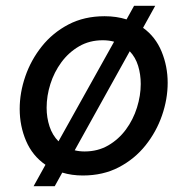

<svg xmlns="http://www.w3.org/2000/svg" viewBox="-20 -596 647 663"><path d="M96 47 137 -27Q92 -58 70 -109.5Q48 -161 48 -220Q48 -276 67.5 -332.5Q87 -389 124.5 -436Q162 -483 216.5 -511.5Q271 -540 341 -540Q382 -540 417 -529L443 -576H516L474 -500Q517 -469 538 -418Q559 -367 559 -310Q559 -254 539.5 -197.5Q520 -141 482.5 -94Q445 -47 390.5 -18.5Q336 10 266 10Q228 10 195 0L169 47ZM141 -224Q141 -190 151 -159.5Q161 -129 182 -108L374 -452Q356 -457 335 -457Q289 -457 253 -436Q217 -415 192 -381Q167 -347 154 -306Q141 -265 141 -224ZM272 -73Q318 -73 354 -94Q390 -115 415 -149Q440 -183 453 -224.5Q466 -266 466 -306Q466 -339 457 -368.5Q448 -398 428 -419L238 -77Q254 -73 272 -73Z"/></svg>

Font: Be Vietnam Pro
Style: Italic
Weight: 400
Italic angle: -12°
Designer: Lam Bao, Tony Le, Vietanh Nguyen
Foundry: Yellow Type Foundry
Version: Version 1.002; ttfautohint (v1.8.3)